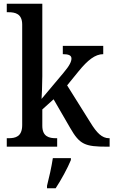

<svg xmlns="http://www.w3.org/2000/svg" viewBox="-20 -780 603 1021"><path d="M16 0H284V-45H278C242 -45 205 -53 205 -111V-198L265 -252L353 -100C404 -11 432 0 550 0H563V-45H560C522 -45 494 -74 461 -128L337 -326L398 -401C446 -460 486 -492 529 -492V-536H314V-492C344 -492 360 -486 360 -469C360 -454 352 -433 317 -392L201 -254C202 -257 205 -339 205 -375V-760H16V-715H25C61 -715 98 -707 98 -649V-115C98 -53 62 -45 25 -45H16ZM230 208V221H276C304 179 340 113 357 71V61H261C254 108 241 165 230 208Z"/></svg>

Font: Noto Serif Bengali SemiCondensed
Style: Regular
Weight: 400
Width: 4
Designer: Juan Bruce, Universal Thirst, Indian Type Foundry and the Monotype Design Team.
Foundry: Monotype Imaging Inc.
Version: Version 2.003